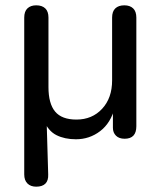

<svg xmlns="http://www.w3.org/2000/svg" viewBox="-20 -514 605 721"><path d="M116 187Q95 187 83 175Q71 163 71 141V-448Q71 -471 83 -482.5Q95 -494 116 -494Q138 -494 150 -482.5Q162 -471 162 -448V-187Q162 -125 187 -95Q212 -65 267 -65Q326 -65 363.5 -105.5Q401 -146 401 -212V-448Q401 -471 413 -482.5Q425 -494 447 -494Q468 -494 480 -482.5Q492 -471 492 -448V-40Q492 7 448 7Q427 7 415.5 -4.5Q404 -16 404 -34V-110H411Q396 -52 356 -21.5Q316 9 265 9Q223 9 192 -6.5Q161 -22 144 -63H155L161 141Q162 164 150.5 175.5Q139 187 116 187Z"/></svg>

Font: Nunito Medium
Style: Regular
Weight: 500
Designer: Vernon Adams
Foundry: Vernon Adams
Version: Version 3.602